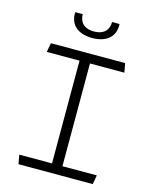

<svg xmlns="http://www.w3.org/2000/svg" viewBox="-136 -1031 892 1119"><g transform="rotate(15 310.0 -471.0)"><path d="M86 0H534L544 -55H336.5V-675H544L534 -730H86L76 -675H273.5V-55H76ZM176.5 -941.5C172 -871.5 217.5 -821.5 310 -821.5C402.5 -821.5 448 -871.5 443.5 -941.5H398.5C398.5 -898 374 -861 310 -861C246 -861 221.5 -898 221.5 -941.5Z"/></g></svg>

Font: Monaspace Argon ExtraLight
Style: Regular
Weight: 200
Designer: Riley Cran & the Lettermatic Team
Foundry: Lettermatic
Version: Version 1.000 (Monaspace Argon)